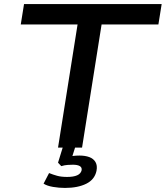

<svg xmlns="http://www.w3.org/2000/svg" viewBox="-20 -725 814 943"><path d="M265 0 361 -605H82L98 -705H774L758 -605H479L383 0ZM299 198Q270 198 240.5 193Q211 188 194 177L221 125Q241 133 261 138.5Q281 144 310 144Q341 144 359 136Q377 128 381 111Q383 97 371.5 90.5Q360 84 338 84Q327 84 312 85Q297 86 281 91L265 74L294 -20H355L330 59L304 47Q321 43 337.5 41Q354 39 370 39Q398 39 418.5 46.5Q439 54 449 71Q459 88 454 114Q445 157 403.5 177.5Q362 198 299 198Z"/></svg>

Font: Nunito Sans 7pt SemiExpanded SemiBold
Style: Italic
Weight: 600
Width: 6
Italic angle: -9°
Designer: Vernon Adams
Foundry: Vernon Adams
Version: Version 3.101;gftools[0.9.27]